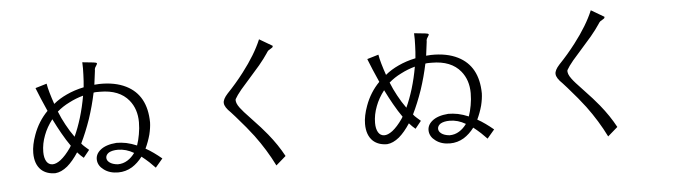

<svg xmlns="http://www.w3.org/2000/svg" viewBox="-47 -966 4095 1153"><g transform="rotate(-5 2000.0 -389.0)"><path d="M537.1 -719.7 470.7 -726.6Q472.7 -690.4 470.7 -651.4Q469.7 -614.3 465.8 -576.2Q409.2 -564.5 361.3 -542Q316.4 -521.5 281.2 -492.2Q268.6 -528.3 258.8 -562.5Q250 -592.8 246.1 -617.2L177.7 -596.7L178.7 -592.8Q195.3 -553.7 204.1 -530.3Q221.7 -490.2 237.3 -454.1Q180.7 -396.5 152.3 -318.4Q129.9 -257.8 129.9 -209Q129.9 -141.6 167 -106.4Q199.2 -77.1 252 -77.1Q288.1 -80.1 325.2 -110.4Q359.4 -139.6 392.6 -190.4Q405.3 -176.8 411.1 -170.9Q420.9 -161.1 429.7 -154.3L465.8 -199.2Q452.1 -210.9 442.4 -219.7Q429.7 -230.5 421.9 -241.2Q453.1 -304.7 480.5 -383.8Q505.9 -460 522.5 -539.1Q531.2 -541 542 -541Q547.9 -541 561.5 -541Q677.7 -541 734.4 -471.7Q778.3 -418 778.3 -338.9Q778.3 -301.8 771.5 -265.6Q765.6 -231.4 754.9 -200.2Q722.7 -213.9 691.4 -220.7Q660.2 -226.6 632.8 -226.6Q567.4 -221.7 534.2 -193.4Q503.9 -168 506.8 -132.8Q509.8 -98.6 542 -75.2Q576.2 -48.8 628.9 -48.8Q673.8 -48.8 712.9 -72.3Q747.1 -93.8 775.4 -130.9Q796.9 -114.3 820.3 -92.8Q836.9 -77.1 855.5 -57.6L899.4 -109.4Q875 -129.9 851.6 -146.5Q827.1 -164.1 803.7 -176.8Q822.3 -215.8 834 -258.8Q843.8 -298.8 844.7 -332Q842.8 -496.1 721.7 -556.6Q655.3 -589.8 560.5 -587.9L531.2 -585.9L541 -662.1L542 -669.9Q541 -678.7 544.9 -687.5Q546.9 -692.4 552.7 -700.2Q559.6 -710 557.6 -712.9Q555.7 -717.8 537.1 -719.7ZM637.7 -184.6Q662.1 -184.6 686.5 -177.7Q710 -170.9 733.4 -157.2Q713.9 -129.9 688.5 -114.3Q662.1 -97.7 629.9 -97.7Q597.7 -100.6 580.1 -114.3Q563.5 -127 564.5 -144.5Q565.4 -161.1 583 -172.9Q603.5 -184.6 637.7 -184.6ZM190.4 -210Q190.4 -259.8 210 -310.5Q227.5 -357.4 261.7 -401.4Q287.1 -350.6 307.6 -314.5Q334 -267.6 358.4 -233.4L350.6 -220.7Q319.3 -175.8 289.1 -152.3Q260.7 -130.9 238.3 -131.8Q215.8 -132.8 203.1 -153.3Q190.4 -174.8 190.4 -210ZM458 -526.4Q446.3 -459 426.8 -394.5Q408.2 -334 385.7 -285.2Q359.4 -321.3 336.9 -363.3Q315.4 -402.3 298.8 -444.3Q331.1 -472.7 373 -493.2Q414.1 -514.6 458 -526.4Z M1618.2 -725.6 1540 -771.5Q1502.9 -682.6 1424.8 -581.1Q1377 -518.6 1324.2 -463.9Q1293.9 -430.7 1295.9 -408.2Q1296.9 -383.8 1333 -349.6L1359.4 -320.3Q1424.8 -246.1 1462.9 -195.3Q1530.3 -104.5 1578.1 -7.8L1637.7 -59.6Q1600.6 -128.9 1544.9 -197.3Q1512.7 -237.3 1452.1 -300.8Q1403.3 -351.6 1388.7 -372.1Q1364.3 -404.3 1369.1 -425.8Q1380.9 -447.3 1408.2 -480.5Q1424.8 -499 1464.8 -544.9Q1505.9 -591.8 1526.4 -615.2Q1559.6 -655.3 1578.1 -683.6Q1584 -694.3 1591.8 -701.2Q1596.7 -705.1 1606.4 -710Q1613.3 -713.9 1615.2 -715.8Q1619.1 -719.7 1618.2 -725.6Z M2537.1 -719.7 2470.7 -726.6Q2472.7 -690.4 2470.7 -651.4Q2469.7 -614.3 2465.8 -576.2Q2409.2 -564.5 2361.3 -542Q2316.4 -521.5 2281.2 -492.2Q2268.6 -528.3 2258.8 -562.5Q2250 -592.8 2246.1 -617.2L2177.7 -596.7L2178.7 -592.8Q2195.3 -553.7 2204.1 -530.3Q2221.7 -490.2 2237.3 -454.1Q2180.7 -396.5 2152.3 -318.4Q2129.9 -257.8 2129.9 -209Q2129.9 -141.6 2167 -106.4Q2199.2 -77.1 2252 -77.1Q2288.1 -80.1 2325.2 -110.4Q2359.4 -139.6 2392.6 -190.4Q2405.3 -176.8 2411.1 -170.9Q2420.9 -161.1 2429.7 -154.3L2465.8 -199.2Q2452.1 -210.9 2442.4 -219.7Q2429.7 -230.5 2421.9 -241.2Q2453.1 -304.7 2480.5 -383.8Q2505.9 -460 2522.5 -539.1Q2531.2 -541 2542 -541Q2547.9 -541 2561.5 -541Q2677.7 -541 2734.4 -471.7Q2778.3 -418 2778.3 -338.9Q2778.3 -301.8 2771.5 -265.6Q2765.6 -231.4 2754.9 -200.2Q2722.7 -213.9 2691.4 -220.7Q2660.2 -226.6 2632.8 -226.6Q2567.4 -221.7 2534.2 -193.4Q2503.9 -168 2506.8 -132.8Q2509.8 -98.6 2542 -75.2Q2576.2 -48.8 2628.9 -48.8Q2673.8 -48.8 2712.9 -72.3Q2747.1 -93.8 2775.4 -130.9Q2796.9 -114.3 2820.3 -92.8Q2836.9 -77.1 2855.5 -57.6L2899.4 -109.4Q2875 -129.9 2851.6 -146.5Q2827.1 -164.1 2803.7 -176.8Q2822.3 -215.8 2834 -258.8Q2843.8 -298.8 2844.7 -332Q2842.8 -496.1 2721.7 -556.6Q2655.3 -589.8 2560.5 -587.9L2531.2 -585.9L2541 -662.1L2542 -669.9Q2541 -678.7 2544.9 -687.5Q2546.9 -692.4 2552.7 -700.2Q2559.6 -710 2557.6 -712.9Q2555.7 -717.8 2537.1 -719.7ZM2637.7 -184.6Q2662.1 -184.6 2686.5 -177.7Q2710 -170.9 2733.4 -157.2Q2713.9 -129.9 2688.5 -114.3Q2662.1 -97.7 2629.9 -97.7Q2597.7 -100.6 2580.1 -114.3Q2563.5 -127 2564.5 -144.5Q2565.4 -161.1 2583 -172.9Q2603.5 -184.6 2637.7 -184.6ZM2190.4 -210Q2190.4 -259.8 2210 -310.5Q2227.5 -357.4 2261.7 -401.4Q2287.1 -350.6 2307.6 -314.5Q2334 -267.6 2358.4 -233.4L2350.6 -220.7Q2319.3 -175.8 2289.1 -152.3Q2260.7 -130.9 2238.3 -131.8Q2215.8 -132.8 2203.1 -153.3Q2190.4 -174.8 2190.4 -210ZM2458 -526.4Q2446.3 -459 2426.8 -394.5Q2408.2 -334 2385.7 -285.2Q2359.4 -321.3 2336.9 -363.3Q2315.4 -402.3 2298.8 -444.3Q2331.1 -472.7 2373 -493.2Q2414.1 -514.6 2458 -526.4Z M3618.2 -725.6 3540 -771.5Q3502.9 -682.6 3424.8 -581.1Q3377 -518.6 3324.2 -463.9Q3293.9 -430.7 3295.9 -408.2Q3296.9 -383.8 3333 -349.6L3359.4 -320.3Q3424.8 -246.1 3462.9 -195.3Q3530.3 -104.5 3578.1 -7.8L3637.7 -59.6Q3600.6 -128.9 3544.9 -197.3Q3512.7 -237.3 3452.1 -300.8Q3403.3 -351.6 3388.7 -372.1Q3364.3 -404.3 3369.1 -425.8Q3380.9 -447.3 3408.2 -480.5Q3424.8 -499 3464.8 -544.9Q3505.9 -591.8 3526.4 -615.2Q3559.6 -655.3 3578.1 -683.6Q3584 -694.3 3591.8 -701.2Q3596.7 -705.1 3606.4 -710Q3613.3 -713.9 3615.2 -715.8Q3619.1 -719.7 3618.2 -725.6Z"/></g></svg>

Font: DotumChe
Style: Regular
Weight: 400
Monospace: yes
Version: Version 2.21